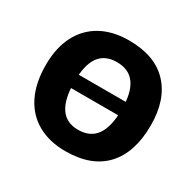

<svg xmlns="http://www.w3.org/2000/svg" viewBox="-124 -656 825 811"><g transform="rotate(30 289.0 -250.0)"><path d="M286 20Q208 20 151 -12Q94 -44 63.5 -105.5Q33 -167 33 -255Q33 -338 63.5 -397.5Q94 -457 151 -488.5Q208 -520 287 -520Q413 -520 479 -450Q545 -380 545 -255Q545 -123 479 -51.5Q413 20 286 20ZM287 -85Q347 -85 376 -126.5Q405 -168 405 -253Q405 -334 376 -374.5Q347 -415 288 -415Q230 -415 201.5 -375.5Q173 -336 173 -253Q173 -169 201.5 -127Q230 -85 287 -85ZM126 -223V-288H453V-223Z"/></g></svg>

Font: Moderustic SemiBold
Style: Regular
Weight: 600
Designer: Tural Alisoy
Foundry: TAFT Foundry
Version: Version 2.120